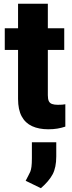

<svg xmlns="http://www.w3.org/2000/svg" viewBox="-20 -679 382 1023"><path d="M322.3 -413.1H5.4V-528.3H322.3ZM234.9 -659.2V-171.9Q234.9 -151.4 240 -140.4Q245.1 -129.4 257.1 -125Q269 -120.6 288.1 -120.6Q301.3 -120.6 311 -121.3Q320.8 -122.1 328.1 -123.5V-4.4Q308.1 2.4 286.1 6.1Q264.2 9.8 237.3 9.8Q187 9.8 150.9 -6.8Q114.7 -23.4 95.5 -59.1Q76.2 -94.7 76.2 -151.9V-659.2ZM279.8 154.3Q279.8 213.4 260.3 250Q240.7 286.6 197.8 323.7L116.7 284.2Q125 267.1 131.1 256.6Q137.2 246.1 141.4 235.8Q145.5 225.6 147.7 209Q149.9 192.4 149.9 163.6V79.1H279.8Z"/></svg>

Font: Heebo ExtraBold
Style: Regular
Weight: 800
Designer: Oded Ezer
Foundry: Ezer Type House
Version: Version 3.100